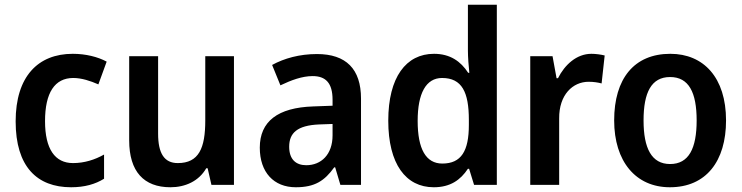

<svg xmlns="http://www.w3.org/2000/svg" viewBox="-20 -780 3129 810"><path d="M280 10C337 10 382 -3 419 -26V-128C380 -106 336 -92 288 -92C212 -92 170 -151 170 -269C170 -389 211 -451 289 -451C324 -451 361 -439 395 -424L430 -520C393 -540 342 -553 287 -553C140 -553 46 -457 46 -268C46 -77 136 10 280 10Z M967 -543H846V-272C846 -155 819 -92 730 -92C673 -92 647 -133 647 -216V-543H525V-188C525 -56 587 10 699 10C762 10 819 -16 850 -70H856L872 0H967Z M1317 -552C1244 -552 1179 -534 1128 -506L1163 -420C1209 -442 1255 -459 1299 -459C1353 -459 1383 -431 1383 -359V-334L1301 -331C1152 -326 1076 -268 1076 -157C1076 -53 1135 10 1228 10C1308 10 1349 -17 1390 -74H1394L1416 0H1503V-364C1503 -489 1440 -552 1317 -552ZM1326 -255 1383 -257V-209C1383 -128 1335 -83 1272 -83C1228 -83 1200 -108 1200 -161C1200 -219 1234 -251 1326 -255Z M1810 10C1880 10 1923 -21 1954 -68H1959L1980 0H2076V-760H1954V-567C1954 -540 1957 -500 1960 -473H1955C1924 -521 1879 -553 1811 -553C1693 -553 1618 -454 1618 -271C1618 -88 1692 10 1810 10ZM1846 -90C1777 -90 1742 -151 1742 -270C1742 -386 1777 -451 1845 -451C1929 -451 1958 -391 1958 -274V-253C1958 -143 1926 -90 1846 -90Z M2475 -553C2412 -553 2362 -506 2334 -450H2328L2311 -543H2217V0H2339V-280C2338 -381 2397 -435 2463 -435C2485 -435 2503 -432 2518 -428L2531 -546C2515 -550 2493 -553 2475 -553Z M3043 -272C3043 -453 2948 -553 2808 -553C2655 -553 2571 -448 2571 -272C2571 -99 2662 10 2806 10C2959 10 3043 -100 3043 -272ZM2695 -272C2695 -390 2728 -455 2807 -455C2886 -455 2919 -390 2919 -272C2919 -154 2886 -88 2807 -88C2729 -88 2695 -154 2695 -272Z"/></svg>

Font: Noto Sans Myanmar UI SemiCondensed SemiBold
Style: Regular
Weight: 600
Width: 4
Designer: Monotype Design Team
Foundry: Monotype Imaging Inc.
Version: Version 2.103